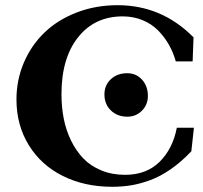

<svg xmlns="http://www.w3.org/2000/svg" viewBox="-20 -696 771 729"><path d="M405.8 13.2Q301.3 13.2 218.8 -27.8Q136.2 -68.8 89.4 -144.8Q42.5 -220.7 42.5 -318.4Q42.5 -393.1 71 -459.2Q99.6 -525.4 149.7 -573.2Q199.7 -621.1 271.5 -648.7Q343.3 -676.3 426.3 -676.3Q594.2 -676.3 714.8 -554.2L711.4 -462.9H647.5Q638.2 -496.1 621.6 -525.6Q605 -555.2 580.6 -580.1Q556.2 -605 521.5 -619.4Q486.8 -633.8 445.8 -633.8Q339.4 -633.8 276.4 -554.4Q213.4 -475.1 213.4 -338.4Q213.4 -290 221.9 -246.1Q230.5 -202.1 249.5 -162.8Q268.6 -123.5 296.1 -94.7Q323.7 -65.9 364.5 -49.1Q405.3 -32.2 455.1 -32.2Q535.6 -32.2 585.7 -81.3Q635.7 -130.4 651.4 -210.9H716.3L706.5 -121.6Q668.5 -81.5 628.9 -54Q589.4 -26.4 550.8 -12.2Q512.2 2 478 7.6Q443.8 13.2 405.8 13.2ZM463.4 -252.9Q425.8 -252.9 401.1 -276.6Q376.5 -300.3 376.5 -337.4Q376.5 -372.6 400.9 -395.3Q425.3 -418 462.9 -418Q497.1 -418 519.3 -393.6Q541.5 -369.1 541.5 -331.5Q541.5 -298.3 518.8 -275.6Q496.1 -252.9 463.4 -252.9Z"/></svg>

Font: Elstob 6pt
Style: Bold
Weight: 700
Designer: Peter S. Baker
Version: Version 1.015